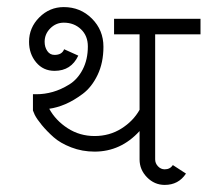

<svg xmlns="http://www.w3.org/2000/svg" viewBox="-20 -516 586 542"><path d="M546 -463V-419H418V-66Q418 -55 426 -46.5Q434 -38 445 -38Q460 -38 468 -50L505 -26Q484 6 445 6Q416 6 395 -15.5Q374 -37 374 -66V-146Q321 -88 247 -88Q212 -88 181 -100Q150 -112 131 -129Q112 -146 98 -163Q84 -180 78 -192L73 -204V-250H83Q106 -250 129 -256.5Q152 -263 175.5 -277.5Q199 -292 213.5 -320Q228 -348 228 -385Q228 -415 208.5 -433.5Q189 -452 160 -452Q138 -452 122 -436Q106 -420 106 -398Q106 -383 113.5 -372Q121 -361 134 -361Q155 -361 161 -377L201 -359Q181 -316 134 -316Q102 -316 82 -340Q62 -364 62 -398Q62 -438 91 -467Q120 -496 160 -496Q207 -496 239.5 -463.5Q272 -431 272 -384Q272 -339 255.5 -304.5Q239 -270 213.5 -251Q188 -232 164.5 -222Q141 -212 119 -209Q137 -176 171 -154Q205 -132 247 -132Q289 -132 322.5 -153Q356 -174 374 -206V-419H302V-463Z"/></svg>

Font: Bhavuka
Style: Regular
Weight: 400
Version: 2.94.0; ttfautohint (v1.2) -l 7 -r 28 -G 50 -x 13 -D deva -f